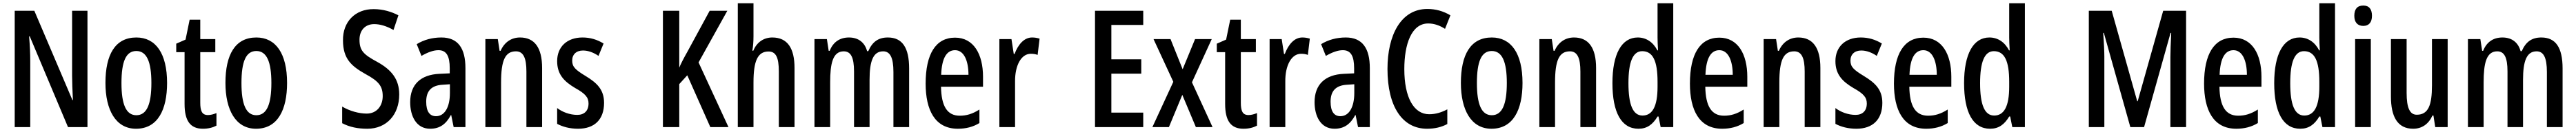

<svg xmlns="http://www.w3.org/2000/svg" viewBox="-20 -780 15755 810"><path d="M515 0V-714H421V-316C421 -278 423 -228 426 -166H423L190 -714H70V0H165V-407C165 -448 163 -498 158 -557H162L396 0Z M1002 -271C1002 -453 932 -550 814 -550C684 -550 625 -444 625 -271C625 -107 687 10 812 10C946 10 1002 -108 1002 -271ZM723 -270C723 -402 750 -467 814 -467C877 -467 906 -402 906 -271C906 -138 877 -73 814 -73C751 -73 723 -140 723 -270Z M1252 -74C1215 -74 1205 -100 1205 -150V-460H1297V-540H1205V-659H1140L1115 -537L1058 -512V-460H1109V-142C1109 -40 1143 10 1221 10C1254 10 1281 3 1304 -9V-86C1286 -79 1269 -74 1252 -74Z M1736 -271C1736 -453 1666 -550 1548 -550C1418 -550 1359 -444 1359 -271C1359 -107 1421 10 1546 10C1680 10 1736 -108 1736 -271ZM1457 -270C1457 -402 1484 -467 1548 -467C1611 -467 1640 -402 1640 -271C1640 -138 1611 -73 1548 -73C1485 -73 1457 -140 1457 -270Z M2422 -200C2422 -292 2377 -351 2286 -401C2203 -446 2179 -470 2179 -537C2179 -592 2212 -632 2269 -632C2305 -632 2345 -620 2387 -596L2417 -686C2375 -708 2323 -724 2266 -724C2153 -725 2076 -646 2078 -532C2078 -419 2130 -374 2215 -326C2296 -282 2321 -252 2321 -190C2321 -131 2285 -83 2223 -83C2177 -83 2120 -98 2073 -126V-24C2119 0 2169 10 2227 10C2345 10 2422 -77 2422 -200Z M2680 -550C2624 -550 2573 -536 2529 -509L2558 -437C2598 -460 2632 -472 2662 -472C2711 -472 2731 -436 2731 -361V-330L2668 -327C2554 -322 2489 -262 2489 -153C2489 -68 2526 10 2611 10C2670 10 2708 -18 2738 -74H2740L2755 0H2827V-362C2827 -483 2782 -550 2680 -550ZM2687 -260 2732 -263V-209C2732 -121 2699 -67 2647 -67C2609 -67 2587 -95 2587 -156C2587 -222 2619 -256 2687 -260Z M3161 -550C3108 -550 3065 -521 3042 -468H3036L3025 -540H2949V0H3045V-274C3045 -410 3070 -465 3136 -465C3182 -465 3200 -423 3200 -341V0H3296V-363C3296 -488 3249 -550 3161 -550Z M3675 -149C3675 -231 3630 -272 3563 -313C3499 -352 3480 -370 3480 -408C3480 -446 3505 -470 3546 -470C3579 -470 3612 -457 3641 -437L3672 -513C3633 -537 3591 -550 3543 -550C3449 -550 3388 -493 3388 -405C3388 -323 3431 -280 3498 -240C3561 -205 3580 -182 3580 -145C3580 -100 3554 -75 3511 -75C3465 -75 3419 -93 3388 -117V-20C3422 -2 3465 10 3516 10C3616 10 3675 -46 3675 -149Z M4436 0 4253 -397 4429 -714H4321L4186 -465C4160 -419 4143 -385 4135 -365V-714H4035V0H4135V-264L4184 -318L4325 0Z M4589 -559V-760H4493V0H4589V-274C4589 -405 4614 -464 4681 -464C4726 -464 4744 -428 4744 -341V0H4840V-363C4840 -484 4797 -550 4704 -550C4652 -550 4609 -521 4588 -469H4582C4587 -496 4589 -527 4589 -559Z M5411 -550C5352 -550 5316 -523 5291 -466H5284C5271 -515 5235 -550 5173 -550C5117 -550 5076 -522 5055 -468H5049L5038 -540H4962V0H5058V-275C5058 -390 5074 -465 5141 -465C5184 -465 5204 -429 5204 -341V0H5299V-290C5299 -405 5321 -465 5382 -465C5424 -465 5445 -428 5445 -338V0H5541V-360C5541 -488 5499 -550 5411 -550Z M5822 -549C5704 -549 5642 -449 5642 -267C5642 -106 5698 10 5839 10C5888 10 5932 -1 5971 -25V-108C5929 -81 5892 -70 5851 -70C5774 -70 5738 -128 5736 -248H5993V-309C5993 -447 5936 -549 5822 -549ZM5822 -472C5877 -472 5904 -406 5904 -321H5737C5741 -425 5771 -472 5822 -472Z M6293 -550C6245 -550 6208 -508 6186 -449H6181L6167 -540H6093V0H6189V-280C6188 -379 6227 -450 6285 -450C6301 -450 6315 -448 6327 -443L6339 -543C6322 -548 6308 -550 6293 -550Z M6973 0V-89H6778V-328H6961V-416H6778V-627H6973V-714H6678V0Z M7157 -278 7029 0H7130L7212 -198L7295 0H7397L7271 -275L7392 -540H7290L7214 -355L7140 -540H7036Z M7617 -74C7580 -74 7570 -100 7570 -150V-460H7662V-540H7570V-659H7505L7480 -537L7423 -512V-460H7474V-142C7474 -40 7508 10 7586 10C7619 10 7646 3 7669 -9V-86C7651 -79 7634 -74 7617 -74Z M7946 -550C7898 -550 7861 -508 7839 -449H7834L7820 -540H7746V0H7842V-280C7841 -379 7880 -450 7938 -450C7954 -450 7968 -448 7980 -443L7992 -543C7975 -548 7961 -550 7946 -550Z M8212 -550C8156 -550 8105 -536 8061 -509L8090 -437C8130 -460 8164 -472 8194 -472C8243 -472 8263 -436 8263 -361V-330L8200 -327C8086 -322 8021 -262 8021 -153C8021 -68 8058 10 8143 10C8202 10 8240 -18 8270 -74H8272L8287 0H8359V-362C8359 -483 8314 -550 8212 -550ZM8219 -260 8264 -263V-209C8264 -121 8231 -67 8179 -67C8141 -67 8119 -95 8119 -156C8119 -222 8151 -256 8219 -260Z M8716 -636C8754 -636 8788 -623 8819 -603L8852 -686C8808 -712 8762 -725 8711 -725C8549 -725 8467 -564 8467 -357C8467 -126 8558 10 8709 10C8757 10 8798 0 8833 -19V-109C8799 -91 8763 -79 8722 -79C8628 -79 8570 -182 8570 -356C8570 -509 8614 -636 8716 -636Z M9293 -271C9293 -453 9223 -550 9105 -550C8975 -550 8916 -444 8916 -271C8916 -107 8978 10 9103 10C9237 10 9293 -108 9293 -271ZM9014 -270C9014 -402 9041 -467 9105 -467C9168 -467 9197 -402 9197 -271C9197 -138 9168 -73 9105 -73C9042 -73 9014 -140 9014 -270Z M9608 -550C9555 -550 9512 -521 9489 -468H9483L9472 -540H9396V0H9492V-274C9492 -410 9517 -465 9583 -465C9629 -465 9647 -423 9647 -341V0H9743V-363C9743 -488 9696 -550 9608 -550Z M10002 10C10054 10 10089 -15 10119 -65H10125L10138 0H10215V-760H10119V-550C10119 -529 10120 -504 10122 -471H10118C10091 -523 10048 -550 9998 -550C9899 -550 9843 -448 9843 -270C9843 -90 9898 10 10002 10ZM10027 -71C9968 -71 9941 -138 9941 -270C9941 -397 9967 -466 10025 -466C10090 -466 10119 -407 10119 -278V-248C10119 -128 10088 -71 10027 -71Z M10497 -549C10379 -549 10317 -449 10317 -267C10317 -106 10373 10 10514 10C10563 10 10607 -1 10646 -25V-108C10604 -81 10567 -70 10526 -70C10449 -70 10413 -128 10411 -248H10668V-309C10668 -447 10611 -549 10497 -549ZM10497 -472C10552 -472 10579 -406 10579 -321H10412C10416 -425 10446 -472 10497 -472Z M10980 -550C10927 -550 10884 -521 10861 -468H10855L10844 -540H10768V0H10864V-274C10864 -410 10889 -465 10955 -465C11001 -465 11019 -423 11019 -341V0H11115V-363C11115 -488 11068 -550 10980 -550Z M11494 -149C11494 -231 11449 -272 11382 -313C11318 -352 11299 -370 11299 -408C11299 -446 11324 -470 11365 -470C11398 -470 11431 -457 11460 -437L11491 -513C11452 -537 11410 -550 11362 -550C11268 -550 11207 -493 11207 -405C11207 -323 11250 -280 11317 -240C11380 -205 11399 -182 11399 -145C11399 -100 11373 -75 11330 -75C11284 -75 11238 -93 11207 -117V-20C11241 -2 11284 10 11335 10C11435 10 11494 -46 11494 -149Z M11745 -549C11627 -549 11565 -449 11565 -267C11565 -106 11621 10 11762 10C11811 10 11855 -1 11894 -25V-108C11852 -81 11815 -70 11774 -70C11697 -70 11661 -128 11659 -248H11916V-309C11916 -447 11859 -549 11745 -549ZM11745 -472C11800 -472 11827 -406 11827 -321H11660C11664 -425 11694 -472 11745 -472Z M12153 10C12205 10 12240 -15 12270 -65H12276L12289 0H12366V-760H12270V-550C12270 -529 12271 -504 12273 -471H12269C12242 -523 12199 -550 12149 -550C12050 -550 11994 -448 11994 -270C11994 -90 12049 10 12153 10ZM12178 -71C12119 -71 12092 -138 12092 -270C12092 -397 12118 -466 12176 -466C12241 -466 12270 -407 12270 -278V-248C12270 -128 12239 -71 12178 -71Z M13011 0H13095L13257 -578H13261C13258 -512 13256 -464 13256 -430V0H13352V-714H13212L13056 -159H13053L12897 -714H12757V0H12852V-431C12852 -461 12850 -511 12845 -578H12849Z M13642 -549C13524 -549 13462 -449 13462 -267C13462 -106 13518 10 13659 10C13708 10 13752 -1 13791 -25V-108C13749 -81 13712 -70 13671 -70C13594 -70 13558 -128 13556 -248H13813V-309C13813 -447 13756 -549 13642 -549ZM13642 -472C13697 -472 13724 -406 13724 -321H13557C13561 -425 13591 -472 13642 -472Z M14050 10C14102 10 14137 -15 14167 -65H14173L14186 0H14263V-760H14167V-550C14167 -529 14168 -504 14170 -471H14166C14139 -523 14096 -550 14046 -550C13947 -550 13891 -448 13891 -270C13891 -90 13946 10 14050 10ZM14075 -71C14016 -71 13989 -138 13989 -270C13989 -397 14015 -466 14073 -466C14138 -466 14167 -407 14167 -278V-248C14167 -128 14136 -71 14075 -71Z M14436 -746C14399 -746 14381 -724 14381 -683C14381 -643 14401 -621 14436 -621C14470 -621 14489 -643 14489 -683C14489 -723 14472 -746 14436 -746ZM14482 -540H14386V0H14482Z M14952 -540H14856V-256C14856 -135 14834 -76 14763 -76C14720 -76 14701 -119 14701 -210V-540H14605V-188C14605 -66 14644 10 14741 10C14794 10 14835 -18 14859 -71H14865L14876 0H14952Z M15525 -550C15466 -550 15430 -523 15405 -466H15398C15385 -515 15349 -550 15287 -550C15231 -550 15190 -522 15169 -468H15163L15152 -540H15076V0H15172V-275C15172 -390 15188 -465 15255 -465C15298 -465 15318 -429 15318 -341V0H15413V-290C15413 -405 15435 -465 15496 -465C15538 -465 15559 -428 15559 -338V0H15655V-360C15655 -488 15613 -550 15525 -550Z"/></svg>

Font: Noto Sans Khmer ExtraCondensed Medium
Style: Regular
Weight: 500
Width: 2
Designer: Danh Hong and the Monotype Design Team
Foundry: Monotype Imaging Inc.
Version: Version 2.004